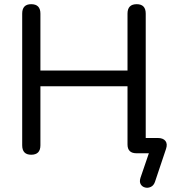

<svg xmlns="http://www.w3.org/2000/svg" viewBox="-20 -732 821 917"><path d="M720 137Q714 154 700.5 160.5Q687 167 673 163.5Q659 160 652 148Q645 136 651 117L691 0H632Q589 0 589 -42V-320H173V-38Q173 7 129 7Q86 7 86 -38V-667Q86 -712 129 -712Q173 -712 173 -667V-395H589V-667Q589 -712 633 -712Q676 -712 676 -667V-73H733Q759 -73 770 -59Q781 -45 773 -21Z"/></svg>

Font: Chiron GoRound TC N
Style: Regular
Weight: 350
Designer: Ryoko NISHIZUKA 西塚涼子 (kana, bopomofo & ideographs); Paul D. Hunt (Latin, Greek & Cyrillic); Sandoll Communications 산돌커뮤니
Foundry: Adobe
Version: Version 1.000;hotconv 1.1.1;makeotfexe 2.6.0